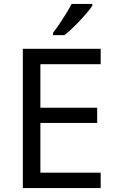

<svg xmlns="http://www.w3.org/2000/svg" viewBox="-20 -964 596 984"><path d="M496 0H97V-714H496V-635H187V-412H478V-334H187V-79H496ZM453 -934Q441 -916 416 -887.5Q391 -859 362.5 -830.5Q334 -802 310 -784H252V-796Q267 -815 284.5 -841Q302 -867 319 -894.5Q336 -922 347 -944H453Z"/></svg>

Font: Noto Sans Sogdian
Style: Regular
Weight: 400
Designer: Monotype Design Team
Foundry: Monotype Imaging Inc.
Version: Version 2.002; ttfautohint (v1.8.4.7-5d5b)